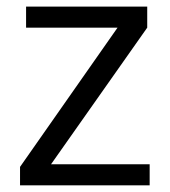

<svg xmlns="http://www.w3.org/2000/svg" viewBox="-20 -555 508 575"><path d="M428.2 0H40V-55.2L332 -472.2H58.1V-535.2H420.9V-472.2L132.8 -63H428.2Z"/></svg>

Font: f5_51262 
Style: Regular
Weight: 400
Foundry: Ascender Corporation
Version: Version 1.10